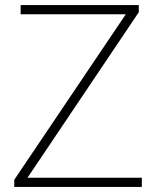

<svg xmlns="http://www.w3.org/2000/svg" viewBox="-20 -734 617 754"><path d="M537 0H36V-28L474 -678H61V-714H525V-686L88 -36H537Z"/></svg>

Font: Noto Sans Lao Looped ExtraLight
Style: Regular
Weight: 200
Designer: Mark Frömberg, Ben Mitchell
Foundry: The Fontpad Ltd
Version: Version 1.002; ttfautohint (v1.8.4.7-5d5b)